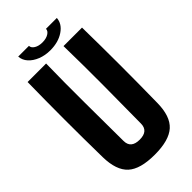

<svg xmlns="http://www.w3.org/2000/svg" viewBox="-288 -1016 1100 1100"><g transform="rotate(-45 262.5 -465.5)"><path d="M263 10Q146 10 95 -36.5Q44 -83 42 -191Q37 -496 42 -800H192Q189 -649 190 -486.5Q191 -324 192 -173Q192 -112 263 -112Q333 -112 333 -173Q335 -324 335.5 -486.5Q336 -649 333 -800H483Q488 -496 483 -191Q482 -83 430.5 -36.5Q379 10 263 10ZM107 -941H194Q194 -924 213.5 -912Q233 -900 263 -900Q293 -900 312.5 -912Q332 -924 332 -941H420Q417 -896 372.5 -866Q328 -836 263 -836Q221 -836 186 -850Q151 -864 130 -887.5Q109 -911 107 -941Z"/></g></svg>

Font: Big Shoulders Text Black
Style: Regular
Weight: 900
Designer: Patric King
Foundry: XO Type Co
Version: Version 1.000; ttfautohint (v1.8.2)